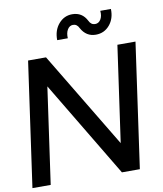

<svg xmlns="http://www.w3.org/2000/svg" viewBox="-105 -1057 969 1139"><g transform="rotate(-10 379.5 -487.5)"><path d="M294 -839Q293 -898 326 -936.5Q359 -975 408 -975Q468 -975 496 -920Q508 -894 533 -894Q554 -894 566.5 -914Q579 -934 576 -966H640Q642 -908 609.5 -869.5Q577 -831 526 -831Q468 -831 438 -886Q426 -912 402 -912Q381 -912 368.5 -891.5Q356 -871 358 -839ZM750 -750 644 0H536L189 -579L107 0H-3L103 -750H211L559 -172L641 -750Z"/></g></svg>

Font: Oakes Grotesk Medium
Style: Italic
Weight: 500
Italic angle: -8°
Designer: Samuel Oakes
Foundry: Samuel Oakes
Version: Version 1.000;PS 001.000;hotconv 1.0.88;makeotf.lib2.5.64775